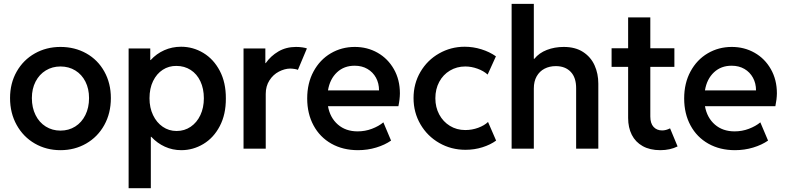

<svg xmlns="http://www.w3.org/2000/svg" viewBox="-20 -772 4089 997"><path d="M32.2 -262.7Q32.2 -339.8 66.7 -400.4Q101.1 -460.9 160.9 -494.6Q220.7 -528.3 293.9 -528.3Q368.2 -528.3 428 -494.9Q487.8 -461.4 521.7 -400.6Q555.7 -339.8 555.7 -262.7Q555.7 -184.1 521.5 -122.6Q487.3 -61 427.5 -26.6Q367.7 7.8 293.9 7.8Q220.7 7.8 160.9 -26.6Q101.1 -61 66.7 -122.8Q32.2 -184.6 32.2 -262.7ZM442.4 -262.7Q442.4 -311 423.6 -348.1Q404.8 -385.3 371.1 -406Q337.4 -426.8 293.9 -426.8Q251.5 -426.8 217.8 -406.2Q184.1 -385.7 164.8 -348.4Q145.5 -311 145.5 -262.7Q145.5 -212.9 164.6 -174.6Q183.6 -136.2 217.5 -115Q251.5 -93.8 293.9 -93.8Q336.9 -93.8 370.6 -115Q404.3 -136.2 423.3 -174.6Q442.4 -212.9 442.4 -262.7Z M647.9 -520.5H760.3V-460H762.2Q792.5 -493.2 833 -511.2Q873.5 -529.3 920.4 -529.3Q982.4 -529.3 1035.9 -497.1Q1089.4 -464.8 1121.3 -404.1Q1153.3 -343.3 1152.8 -260.7Q1153.3 -178.2 1121.3 -117.2Q1089.4 -56.2 1035.9 -24.2Q982.4 7.8 921.4 7.8Q876 7.8 836.2 -10.3Q796.4 -28.3 765.6 -61.5H763.2V205.1H647.9ZM1038.6 -261.7Q1038.6 -311.5 1020.5 -349.9Q1002.4 -388.2 970 -408.9Q937.5 -429.7 896 -429.7Q856.9 -430.2 825.2 -409.7Q793.5 -389.2 774.9 -351.1Q756.3 -313 756.3 -261.7Q756.3 -212.9 774.7 -174.3Q793 -135.7 825 -113.8Q856.9 -91.8 897 -91.8Q938 -91.8 970.2 -113.8Q1002.4 -135.7 1020.5 -174.3Q1038.6 -212.9 1038.6 -261.7Z M1244.6 -520.5H1357.9V-444.3H1359.9Q1385.7 -481.4 1425.8 -504.9Q1465.8 -528.3 1517.1 -528.3Q1534.7 -528.3 1550.8 -525.9Q1566.9 -523.4 1573.7 -520.5L1526.9 -409.2Q1522.9 -411.6 1511.5 -413.6Q1500 -415.5 1486.8 -416Q1458 -415.5 1428.2 -400.1Q1398.4 -384.8 1379.2 -354.7Q1359.9 -324.7 1359.9 -284.2V0H1244.6Z M1575.2 -260.7Q1575.2 -340.3 1608.2 -401.1Q1641.1 -461.9 1697.5 -495.1Q1753.9 -528.3 1822.3 -528.3Q1887.7 -528.3 1940.9 -498Q1994.1 -467.8 2025.4 -412.8Q2056.6 -357.9 2056.6 -287.1Q2056.2 -255.9 2048.8 -220.7H1683.1Q1693.8 -160.6 1734.6 -125.2Q1775.4 -89.8 1836.9 -89.8Q1876 -89.8 1911.4 -103.3Q1946.8 -116.7 1970.7 -136.7L2010.7 -42Q1978.5 -19.5 1933.6 -5.9Q1888.7 7.8 1838.9 7.8Q1760.7 7.8 1700.9 -25.9Q1641.1 -59.6 1608.2 -120.6Q1575.2 -181.6 1575.2 -260.7ZM1948.2 -302.7Q1948.2 -339.4 1932.4 -368.4Q1916.5 -397.5 1887.9 -414.1Q1859.4 -430.7 1822.3 -430.7Q1767.1 -431.2 1730 -396.5Q1692.9 -361.8 1683.1 -302.7Z M2127.4 -262.7Q2127.4 -337.9 2163.3 -398.9Q2199.2 -460 2260.3 -494.6Q2321.3 -529.3 2393.1 -529.3Q2437 -529.3 2479.5 -516.1Q2522 -502.9 2555.2 -479.5L2512.2 -384.8Q2491.2 -403.8 2459.5 -415.3Q2427.7 -426.8 2396 -426.8Q2352.1 -426.8 2316.4 -405.5Q2280.8 -384.3 2260.7 -346.7Q2240.7 -309.1 2240.7 -261.7Q2240.7 -215.3 2260.7 -177.7Q2280.8 -140.1 2316.2 -118.4Q2351.6 -96.7 2396 -96.7Q2431.2 -96.7 2463.4 -108.6Q2495.6 -120.6 2514.2 -138.7L2556.2 -42Q2526.9 -20.5 2485.1 -7.3Q2443.4 5.9 2397 5.9Q2322.8 5.9 2261 -29.5Q2199.2 -64.9 2163.3 -126.5Q2127.4 -188 2127.4 -262.7Z M2636.7 -752H2752V-466.8H2754.9Q2779.3 -497.1 2819.6 -512.7Q2859.9 -528.3 2907.2 -528.3Q2967.3 -528.3 3007.6 -502.2Q3047.9 -476.1 3067.4 -432.9Q3086.9 -389.6 3086.9 -337.9V0H2971.7V-312.5Q2972.2 -369.1 2943.6 -398.9Q2915 -428.7 2866.2 -428.7Q2833.5 -428.7 2807.6 -415.3Q2781.7 -401.9 2766.8 -375.7Q2752 -349.6 2752 -312.5V0H2636.7Z M3241.7 -159.2V-424.8H3155.8V-521.5H3241.7V-681.6H3356.9V-521.5H3481.9V-424.8H3356.9V-167Q3356.9 -131.3 3373.8 -113Q3390.6 -94.7 3418.5 -94.7Q3438 -94.7 3459.5 -105.5L3498.5 -11.7Q3459.5 7.8 3408.7 7.8Q3355 7.8 3317.4 -13.2Q3279.8 -34.2 3260.7 -72Q3241.7 -109.9 3241.7 -159.2Z M3532.7 -260.7Q3532.7 -340.3 3565.7 -401.1Q3598.6 -461.9 3655 -495.1Q3711.4 -528.3 3779.8 -528.3Q3845.2 -528.3 3898.4 -498Q3951.7 -467.8 3982.9 -412.8Q4014.2 -357.9 4014.2 -287.1Q4013.7 -255.9 4006.3 -220.7H3640.6Q3651.4 -160.6 3692.1 -125.2Q3732.9 -89.8 3794.4 -89.8Q3833.5 -89.8 3868.9 -103.3Q3904.3 -116.7 3928.2 -136.7L3968.3 -42Q3936 -19.5 3891.1 -5.9Q3846.2 7.8 3796.4 7.8Q3718.3 7.8 3658.4 -25.9Q3598.6 -59.6 3565.7 -120.6Q3532.7 -181.6 3532.7 -260.7ZM3905.8 -302.7Q3905.8 -339.4 3889.9 -368.4Q3874 -397.5 3845.5 -414.1Q3816.9 -430.7 3779.8 -430.7Q3724.6 -431.2 3687.5 -396.5Q3650.4 -361.8 3640.6 -302.7Z"/></svg>

Font: Reddit Sans Strawberry SemiBold
Style: Regular
Weight: 600
Designer: Stephen Hutchings
Foundry: Reddit
Version: Version 1.013